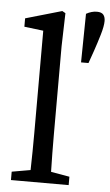

<svg xmlns="http://www.w3.org/2000/svg" viewBox="-54 -786 472 822"><g transform="rotate(5 182.5 -375.0)"><path d="M25 0V-36L105 -50Q106 -91 106.5 -130.5Q107 -170 107 -210V-649L25 -659V-695L181 -740L195 -732L191 -589V-210Q191 -170 191.5 -130Q192 -90 193 -50L273 -36V0ZM329 -750Q349 -750 357 -740Q365 -730 365 -713Q365 -691 354 -654Q343 -617 331 -582L312 -528H280L283 -737Q306 -750 329 -750Z"/></g></svg>

Font: Source Serif 4
Style: Regular
Weight: 400
Designer: Frank Grießhammer
Foundry: Adobe
Version: Version 4.005;hotconv 1.1.0;makeotfexe 2.6.0